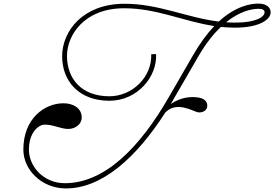

<svg xmlns="http://www.w3.org/2000/svg" viewBox="-20 -1039 1527 1069"><path d="M341 10C547 14 741 -164 900 -412C963 -478 1053 -420 1081 -414C1100 -410 1128 -419 1133 -441C1138 -465 1126 -488 1090 -495C1042 -504 986 -497 931 -460L954 -500L1086 -728C1127 -798 1169 -851 1210 -889C1235 -887 1261 -885 1288 -885C1430 -885 1487 -933 1487 -970C1487 -999 1461 -1019 1420 -1019C1374 -1019 1292 -1005 1198 -919C1018 -941 862 -1019 671 -1018C439 -1017 327 -864 326 -728C325 -590 417 -478 589 -478C745 -478 856 -612 849 -738L822 -737C827 -612 718 -503 589 -503C432 -503 353 -602 353 -728C353 -842 448 -993 671 -993C854 -993 1000 -920 1173 -894C1135 -854 1095 -801 1055 -732L921 -500C755 -211 559 -19 341 -19C220 -19 141 -115 141 -205C141 -309 201 -344 224 -345C275 -347 317 -321 360 -321C399 -321 435 -347 435 -385C435 -436 389 -464 333 -464C229 -464 110 -380 110 -206C110 -96 208 7 341 10ZM1239 -915C1313 -975 1379 -990 1420 -990C1442 -990 1453 -983 1453 -971C1453 -945 1407 -913 1288 -913C1271 -913 1255 -914 1239 -915Z"/></svg>

Font: Louise
Style: Regular
Weight: 400
Designer: Ange Degheest & Luna Delabre & Camille Depalle
Foundry: Velvetyne Type Foundry
Version: Version 1.000;FEAKit 1.0